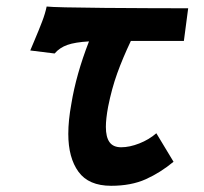

<svg xmlns="http://www.w3.org/2000/svg" viewBox="-20 -576 640 603"><path d="M87 -446Q102.5 -482.5 112.2 -508Q122 -533.5 126.5 -555.5Q153.5 -552.5 307.5 -551.2Q461.5 -550 571 -550L557.5 -447.5H391Q365 -392.5 348 -345.2Q331 -298 319.5 -240.5Q312.5 -202.5 312.5 -177.5Q312.5 -145.5 324 -129.5Q335.5 -113.5 360.5 -113.5Q387 -113.5 417.5 -125.5Q448 -137.5 471 -157.5L525 -68Q484 -34 438 -13.2Q392 7.5 329 7.5Q258.5 7.5 226.5 -36.5Q194.5 -80.5 194.5 -155.5Q194.5 -198 204 -249.5Q219 -342 259.5 -446Q216 -443.5 191.8 -435Q167.5 -426.5 151.5 -408L75 -417.5Z"/></svg>

Font: JuliaMono ExtraBoldItalic
Style: Regular
Weight: 800
Italic angle: -9°
Monospace: yes
Designer: cormullion
Foundry: corm
Version: Version 0.049; ttfautohint (v1.8.4)